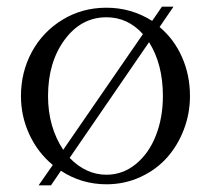

<svg xmlns="http://www.w3.org/2000/svg" viewBox="-20 -534 624 568"><path d="M130.9 14.2H94.2L136.2 -45.9Q91.8 -82.5 66.9 -136.2Q42 -189.9 42 -250Q42 -320.8 74.2 -380.4Q106.4 -439.9 164.8 -475.6Q223.1 -511.2 294.9 -511.2Q368.2 -511.2 430.2 -472.2L459 -514.2H493.2L452.1 -454.1Q495.1 -418 518.6 -364.7Q542 -311.5 542 -250Q542 -198.2 523.9 -150.9Q505.9 -103.5 473.9 -67.6Q441.9 -31.7 395.3 -10.3Q348.6 11.2 294.9 11.2Q221.2 11.2 160.2 -28.8ZM122.1 -250Q122.1 -158.7 167 -90.8L402.8 -433.1Q357.9 -482.9 294.9 -482.9Q220.2 -482.9 171.1 -416.3Q122.1 -349.6 122.1 -250ZM186 -66.9Q234.4 -17.1 294.9 -17.1Q343.3 -17.1 381.8 -48.6Q420.4 -80.1 441.2 -133.1Q461.9 -186 461.9 -250Q461.9 -344.2 420.9 -409.2Z"/></svg>

Font: Ortica Linear Light
Style: Regular
Weight: 300
Designer: Benedetta Bovani
Foundry: Collletttivo
Version: Version 2.000;Glyphs 3.1.2 (3151)